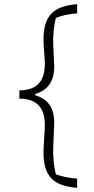

<svg xmlns="http://www.w3.org/2000/svg" viewBox="-20 -760 443 901"><path d="M184 -44Q184 -62 185 -72L190 -158Q198 -297 71 -297V-336Q198 -336 190 -475L185 -547Q184 -557 184 -575Q184 -658 221.5 -696.5Q259 -735 342 -740V-697Q288 -694 242 -676Q227 -613 230 -543L234 -460Q240 -346 145 -319V-313Q240 -286 234 -173L230 -75Q227 -5 242 58Q290 75 342 78V121Q259 116 221.5 77.5Q184 39 184 -44Z"/></svg>

Font: Athiti Light
Style: Regular
Weight: 300
Designer: CadsonDemak Team
Foundry: CadsonDemak
Version: Version 1.033